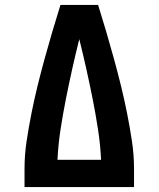

<svg xmlns="http://www.w3.org/2000/svg" viewBox="-20 -755 640 775"><path d="M79 0V-74Q79 -130 87.5 -186Q96 -242 107 -297.5Q118 -353 131.5 -408Q145 -463 160 -517.5Q175 -572 191 -626.5Q207 -681 224 -735H376Q393 -681 409 -626.5Q425 -572 440 -517.5Q455 -463 468.5 -408Q482 -353 493 -297.5Q504 -242 512.5 -186Q521 -130 521 -74V0ZM212 -110H388Q385 -172 375.5 -233.5Q366 -295 354 -355.5Q342 -416 328.5 -476.5Q315 -537 300 -597Q285 -537 271.5 -476.5Q258 -416 246 -355.5Q234 -295 224.5 -233.5Q215 -172 212 -110Z"/></svg>

Font: Iosevka Curly XBdEx
Style: Regular
Weight: 800
Width: 7
Monospace: yes
Designer: Belleve Invis
Foundry: Belleve Invis
Version: Version 11.1.0; ttfautohint (v1.8.3)